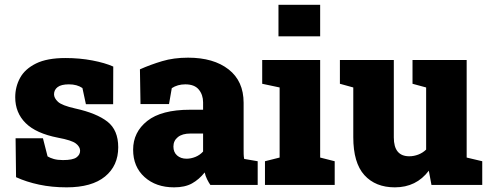

<svg xmlns="http://www.w3.org/2000/svg" viewBox="-20 -782 2075 812"><path d="M261.7 10.3Q199.2 10.3 145.3 -1.2Q91.3 -12.7 47.9 -32.7L45.9 -197.3H161.6L181.2 -120.6Q191.4 -114.3 207.5 -109.6Q223.6 -105 246.1 -105Q287.6 -105 303.2 -116.2Q318.8 -127.4 318.8 -144.5Q318.8 -161.1 301 -175Q283.2 -189 225.1 -199.7Q132.3 -217.8 88.4 -261.5Q44.4 -305.2 44.4 -370.6Q44.4 -415 64.9 -452.6Q85.4 -490.2 132.1 -513.4Q178.7 -536.6 256.8 -536.6Q316.4 -536.6 370.4 -526.4Q424.3 -516.1 459 -500.5L458.5 -341.3H343.3L328.6 -409.7Q305.7 -425.3 271.5 -425.3Q238.8 -425.3 223.6 -413.6Q208.5 -401.9 208.5 -383.3Q208.5 -367.2 225.1 -351.6Q241.7 -335.9 298.3 -323.2Q388.7 -303.2 434.3 -267.6Q480 -231.9 480 -159.2Q480 -81.1 424.1 -35.4Q368.2 10.3 261.7 10.3Z M716.3 10.3Q639.6 10.3 591.3 -33.2Q543 -76.7 543 -148.9Q543 -223.1 602.8 -270.5Q662.6 -317.9 783.7 -317.9H838.9V-349.1Q838.9 -380.9 820.8 -403.1Q802.7 -425.3 763.7 -425.3Q731 -425.3 706.5 -409.2L694.8 -341.8H574.2L571.8 -488.8Q616.7 -508.8 665.8 -523.4Q714.8 -538.1 775.4 -538.1Q883.3 -538.1 946.8 -488.5Q1010.3 -439 1010.3 -347.2V-152.3Q1010.3 -141.1 1010.5 -130.4Q1010.7 -119.6 1012.7 -109.9L1069.8 -100.1V0H869.6Q863.3 -8.8 856 -23.4Q848.6 -38.1 845.7 -52.7Q821.8 -22.9 792 -6.3Q762.2 10.3 716.3 10.3ZM769 -110.8Q787.6 -110.8 806.4 -118.4Q825.2 -126 838.9 -141.1V-217.3H785.6Q751 -217.3 732.2 -202.1Q713.4 -187 713.4 -162.1Q713.4 -138.2 729 -124.5Q744.6 -110.8 769 -110.8Z M1100.6 0V-100.1L1162.6 -115.7V-412.1L1088.9 -427.7V-528.3H1334V-115.7L1395.5 -100.1V0ZM1157.7 -628.4V-761.7H1334V-628.4Z M1649.9 10.3Q1567.9 10.3 1521 -41.5Q1474.1 -93.3 1474.1 -201.7V-412.1L1417.5 -427.7V-528.3H1645.5V-200.7Q1645.5 -121.1 1710.9 -121.1Q1730 -121.1 1748.8 -128.2Q1767.6 -135.3 1782.2 -149.4V-412.1L1724.6 -427.7V-528.3H1953.6V-115.7L2019.5 -100.1V0H1804.7L1793.5 -60.1Q1740.7 10.3 1649.9 10.3Z"/></svg>

Font: Roboto Slab Black
Style: Regular
Weight: 900
Designer: Google
Version: Version 2.000; ttfautohint (v1.8.1.43-b0c9)